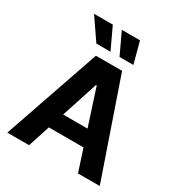

<svg xmlns="http://www.w3.org/2000/svg" viewBox="-217 -1109 1182 1259"><g transform="rotate(30 374.0 -479.5)"><path d="M188.6 0H23.8L274.9 -727.3H473L723.7 0H558.9L376.8 -561.1H371.1ZM178.3 -285.9H567.5V-165.8H178.3ZM237.6 -797.6 126.8 -959.2H268.8L344.5 -797.6ZM413 -797.6 337 -959.2H474.8L517.8 -797.6Z"/></g></svg>

Font: InterMG
Style: Bold
Weight: 700
Designer: Rasmus Andersson
Foundry: rsms
Version: Version 3.019;December 26, 2023;FontCreator 15.0.0.2955 64-b